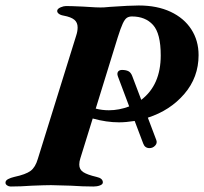

<svg xmlns="http://www.w3.org/2000/svg" viewBox="-57 -677 744 700"><path d="M667 -476Q667 -395 615 -334.5Q563 -274 482 -248L513 -166Q517 -155 508.5 -146Q500 -137 488 -137Q471 -137 465 -154L434 -236Q402 -231 377 -231Q331 -231 281 -245L236 -100Q232 -88 232 -77Q232 -59 246.5 -49.5Q261 -40 295 -32Q318 -27 318 -12Q318 -5 307.5 -1Q297 3 284 3Q245 3 202 0L129 -2Q109 -2 59 0Q19 3 -18 3Q-25 3 -31 -1Q-37 -5 -37 -11Q-37 -19 -27.5 -24Q-18 -29 -5 -32Q37 -41 54.5 -54Q72 -67 81 -98L221 -548Q226 -563 226 -577Q226 -595 214 -605Q202 -615 175 -620Q163 -622 156.5 -627.5Q150 -633 152 -640Q154 -646 164.5 -650.5Q175 -655 184 -655Q201 -655 245 -653Q299 -649 321 -650Q327 -650 345 -652Q417 -657 449 -657Q516 -657 565 -634Q614 -611 640.5 -570Q667 -529 667 -476ZM529 -475Q529 -555 501 -586Q473 -617 424 -617Q413 -617 405.5 -612Q398 -607 390.5 -591Q383 -575 372 -540L292 -281Q315 -275 340 -275Q377 -275 414 -289L373 -398Q371 -404 371 -407Q371 -414 375.5 -418Q380 -422 388 -422Q402 -422 411 -417.5Q420 -413 425 -400L458 -313Q529 -367 529 -475Z"/></svg>

Font: EB Garamond
Style: Bold Italic
Weight: 700
Italic angle: -17.2°
Designer: Georg Duffner and Octavio Pardo
Foundry: Georg Duffner
Version: Version 1.000